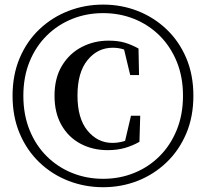

<svg xmlns="http://www.w3.org/2000/svg" viewBox="-20 -779 877 818"><path d="M419.4 18.6Q341.7 18.6 271.9 -8.4Q202 -35.5 148.3 -86.7Q94.6 -137.9 64.1 -209.7Q33.5 -281.6 33.5 -371Q33.5 -460.5 64.1 -532.2Q94.6 -603.9 148.3 -654.7Q202 -705.5 271.9 -732.5Q341.7 -759.4 419.4 -759.4Q497.1 -759.4 566.2 -732.5Q635.3 -705.5 689 -654.7Q742.7 -603.9 773.3 -532.2Q803.9 -460.5 803.9 -371Q803.9 -281.6 773.3 -209.7Q742.7 -137.9 689 -86.7Q635.3 -35.5 566.2 -8.4Q497.1 18.6 419.4 18.6ZM419.4 -17.2Q489.9 -17.2 551.4 -42.1Q612.9 -66.9 659.7 -113.5Q706.4 -160.1 733 -225.3Q759.6 -290.6 759.6 -371Q759.6 -451.8 732.9 -516.7Q706.1 -581.7 659.4 -627.8Q612.7 -673.9 551.2 -698.5Q489.7 -723.1 419.4 -723.1Q349.1 -723.1 287.8 -698.5Q226.4 -673.9 179.7 -627.9Q132.9 -581.9 106.2 -516.9Q79.5 -451.8 79.5 -371Q79.5 -290 106.2 -224.4Q132.9 -158.8 179.7 -112.7Q226.4 -66.6 287.8 -41.9Q349.1 -17.2 419.4 -17.2ZM438.6 -139.3Q374.9 -139.3 323.4 -166.5Q271.8 -193.8 242.1 -245.8Q212.3 -297.7 212.3 -371Q212.3 -446.3 243.8 -498.7Q275.3 -551 327.7 -578.4Q380.1 -605.8 442.2 -605.8Q482.4 -605.8 511.6 -597.2Q540.8 -588.6 570.1 -572.3L572.4 -459.3H534.7L504.4 -585.8L550.5 -544Q527.7 -561.5 506.6 -568.6Q485.5 -575.6 459.9 -575.6Q396 -575.6 353 -523.1Q310.1 -470.6 310.1 -372Q310.1 -274.2 353 -222.2Q396 -170.2 458.7 -170.2Q482.5 -170.2 507 -177Q531.4 -183.7 554.2 -201.3L509.1 -162.7L538 -285.8H577.4L574.1 -174.9Q545.5 -158.4 512.5 -148.8Q479.4 -139.3 438.6 -139.3Z"/></svg>

Font: Noto Serif HK
Style: Regular
Weight: 200
Designer: Ryoko NISHIZUKA 西塚涼子 (kana & ideographs); Frank Grießhammer (Latin, Greek & Cyrillic); Wenlong ZHANG 张文龙 (bopomofo); San
Foundry: Adobe
Version: Version 2.001;hotconv 1.1.0;makeotfexe 2.6.0